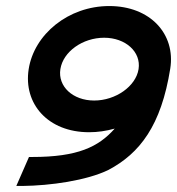

<svg xmlns="http://www.w3.org/2000/svg" viewBox="-20 -605 586 636"><path d="M275 -167C304 -167 331 -171 360 -179C306 -118 237 -85 87 -85H76L34 11H54C147 10 267 -7 339 -42C443 -97 514 -189 544 -378C562 -492 478 -585 342 -585C206 -585 93 -491 75 -376C57 -261 139 -167 275 -167ZM325 -480C396 -480 448 -433 439 -376C430 -319 363 -272 292 -272C221 -272 171 -319 180 -376C189 -434 254 -480 325 -480Z"/></svg>

Font: Charger Pro
Style: BlkExtObl
Weight: 900
Designer: Jasper
Foundry: Cannot Into Space Fonts
Version: Version 1.09